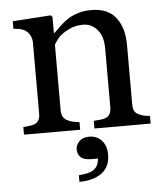

<svg xmlns="http://www.w3.org/2000/svg" viewBox="-52 -541 694 803"><g transform="rotate(-5 295.5 -139.5)"><path d="M566.9 0H331.1V-32.2Q342.3 -33.2 355.7 -34.2Q369.1 -35.2 377.9 -38.1Q391.6 -42.5 398.2 -53.5Q404.8 -64.5 404.8 -82V-329.6Q404.8 -380.9 380.6 -408.7Q356.4 -436.5 321.8 -436.5Q295.9 -436.5 274.4 -428.5Q252.9 -420.4 236.3 -408.7Q220.2 -397.5 210.7 -384.5Q201.2 -371.6 196.8 -363.8V-86.9Q196.8 -70.3 203.6 -59.6Q210.4 -48.8 224.1 -43Q234.4 -38.1 246.3 -35.6Q258.3 -33.2 271 -32.2V0H35.2V-32.2Q46.4 -33.2 58.3 -34.2Q70.3 -35.2 79.1 -38.1Q92.8 -42.5 99.4 -53.5Q106 -64.5 106 -82V-379.4Q106 -396 98.9 -409.9Q91.8 -423.8 79.1 -432.6Q69.8 -438.5 57.1 -441.2Q44.4 -443.8 29.8 -444.8V-476.6L189.9 -487.3L196.8 -480.5V-412.6H199.2Q210.9 -424.3 228.5 -440.7Q246.1 -457 261.7 -467.3Q279.8 -479 304.7 -486.8Q329.6 -494.6 360.8 -494.6Q430.2 -494.6 463.6 -451.4Q497.1 -408.2 497.1 -336.4V-85.9Q497.1 -68.8 502.9 -58.3Q508.8 -47.9 522.9 -42Q534.7 -37.1 543.2 -35.2Q551.8 -33.2 566.9 -32.2ZM378.4 112.8Q378.4 165 343 190.9Q307.6 216.8 249 216.8V189Q296.4 186 314.7 170.9Q333 155.8 334.5 126.5H307.6Q274.9 126.5 262 113.3Q249 100.1 249 80.1Q249 63 263.9 47.6Q278.8 32.2 306.2 32.2Q338.9 32.2 358.6 54.7Q378.4 77.1 378.4 112.8Z"/></g></svg>

Font: UniBurma_GGSerif
Style: Book
Weight: 400
Designer: Victor San Kho Lin (for Burmese only and related typography optimization with it)
Foundry: http://www.unimm.org
Version: 2.0